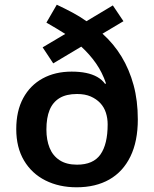

<svg xmlns="http://www.w3.org/2000/svg" viewBox="-20 -785 654 815"><path d="M221 -765Q255 -749 287 -732Q319 -715 347 -695L459 -762L504 -695L415 -642Q463 -599 496 -544.5Q529 -490 547 -424Q565 -358 565 -278Q565 -185 533.5 -120.5Q502 -56 444 -23Q386 10 305 10Q231 10 173 -19Q115 -48 82 -103.5Q49 -159 49 -237Q49 -314 78.5 -368.5Q108 -423 161 -452Q214 -481 284 -481Q318 -481 345 -475.5Q372 -470 392.5 -458.5Q413 -447 426 -429L430 -431Q414 -478 387.5 -516Q361 -554 325 -587L206 -516L161 -584L257 -641Q238 -653 218 -665Q198 -677 177 -689ZM307 -386Q261 -386 232.5 -368.5Q204 -351 190.5 -318Q177 -285 177 -235Q177 -191 190.5 -157.5Q204 -124 233 -105Q262 -86 307 -86Q376 -86 406.5 -129.5Q437 -173 437 -257Q437 -283 429.5 -306.5Q422 -330 405.5 -347.5Q389 -365 365 -375.5Q341 -386 307 -386Z"/></svg>

Font: Noto Sans Devanagari SemiBold
Style: Regular
Weight: 600
Version: Version 2.003